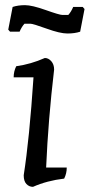

<svg xmlns="http://www.w3.org/2000/svg" viewBox="-20 -710 348 745"><path d="M33 -410Q33 -433 43 -453Q100 -461 154 -485Q168 -485 179 -472.5Q190 -460 190 -440Q167 -245 159 -60H239Q239 -37 229 -17Q162 -9 108 15Q93 15 82.5 4Q72 -7 72 -30Q94 -170 110 -410ZM291 -587Q270 -580 241.5 -580Q213 -580 160.5 -599Q108 -618 98 -618H75Q64 -606 56 -587H19L12 -595L29 -683Q50 -690 77 -690Q104 -690 157.5 -671Q211 -652 222 -652H245Q256 -664 264 -683H301L308 -675Z"/></svg>

Font: Kotta One
Style: Regular
Weight: 400
Designer: Ania Kruk
Foundry: Ania Kruk
Version: Version 1.001